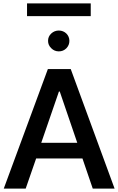

<svg xmlns="http://www.w3.org/2000/svg" viewBox="-20 -1100 690 1120"><path d="M137.7 -1080.1V-1005.9H509.3V-1080.1ZM460.9 -175.8 521 0H648.4L392.6 -697.3H259.3L2 0H129.9L190.9 -175.8ZM328.6 -565.9 430.7 -267.1H220.7L323.7 -565.9ZM260.3 -861.8C260.3 -844.7 266.6 -830.6 279.3 -818.4C291.5 -806.2 306.2 -800.3 323.2 -800.3C340.3 -800.3 355 -806.2 367.2 -818.4C378.9 -830.6 384.8 -844.7 384.8 -861.8C384.8 -895.5 357.9 -921.9 323.2 -921.9C306.2 -921.9 291.5 -916 279.3 -904.8C266.6 -893.1 260.3 -878.9 260.3 -861.8Z"/></svg>

Font: Estedad SemiBold
Style: Regular
Weight: 600
Designer: Amin Abedi
Version: Version 7.3